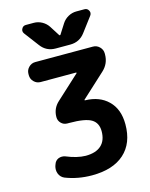

<svg xmlns="http://www.w3.org/2000/svg" viewBox="-140 -1072 901 1151"><g transform="rotate(-15 310.5 -497.0)"><path d="M74.2 -697.3Q74.2 -720.7 91.3 -737.8Q108.4 -754.9 131.8 -754.9H490.2Q513.7 -754.9 530.8 -737.8Q547.9 -720.7 547.9 -697.3V-691.4Q547.9 -633.8 504.9 -594.7L359.4 -460.9Q357.4 -460 358.4 -458Q359.4 -456.1 361.3 -456.1Q450.2 -454.1 502.9 -402.3Q557.6 -349.6 557.6 -254.9Q557.6 -137.7 486.8 -74.2Q416 -10.7 286.1 -10.7Q198.2 -10.7 121.1 -41Q98.6 -50.8 88.9 -74.2Q84 -86.9 84 -99.6Q84 -110.4 86.9 -121.1L90.8 -131.8Q97.7 -153.3 118.2 -162.1Q128.9 -166 139.2 -166Q149.4 -166 160.2 -162.1Q225.6 -134.8 279.3 -133.8Q342.8 -133.8 376 -164.1Q409.2 -194.3 409.2 -252Q409.2 -303.7 371.1 -326.7Q333 -349.6 234.4 -349.6H222.7Q200.2 -349.6 184.6 -365.2Q168.9 -380.9 168.9 -403.3Q168.9 -457 209 -493.2L353.5 -626Q355.5 -627 354.5 -628.9Q353.5 -630.9 351.6 -630.9H131.8Q108.4 -630.9 91.3 -647.9Q74.2 -665 74.2 -688.5ZM312.5 -874Q313.5 -872.1 316.4 -872.1Q319.3 -872.1 320.3 -874L359.4 -935.5Q374 -958 397.9 -971.2Q421.9 -984.4 448.2 -984.4H499Q516.6 -984.4 524.4 -968.8Q528.3 -961.9 528.3 -955.1Q528.3 -946.3 522.5 -938.5L454.1 -847.7Q419.9 -801.8 362.3 -801.8H271.5Q213.9 -801.8 179.7 -847.7L111.3 -938.5Q105.5 -946.3 105.5 -955.1Q105.5 -961.9 109.4 -968.8Q117.2 -984.4 134.8 -984.4H184.6Q210.9 -984.4 234.9 -971.2Q258.8 -958 273.4 -935.5Z"/></g></svg>

Font: Gen Jyuu Gothic P Bold
Style: Bold
Weight: 700
Designer: [Source Han Sans]
Ryoko NISHIZUKA  (kana & ideographs); Paul D. Hunt (Latin, Greek & Cyrillic); Wenlong ZHANG  (bopomofo
Version: Version 1.002.20150607